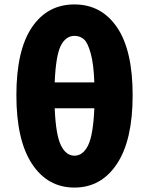

<svg xmlns="http://www.w3.org/2000/svg" viewBox="-20 -833 673 867"><path d="M508 -93Q437 14 316 14Q195 14 124.5 -93Q54 -200 54 -403Q54 -606 124 -709.5Q194 -813 316 -813Q438 -813 508.5 -709.5Q579 -606 579 -403Q579 -200 508 -93ZM316 -671Q277 -671 254.5 -626.5Q232 -582 227 -461H406Q403 -544 389.5 -592.5Q376 -641 358.5 -656Q341 -671 316 -671ZM316 -130Q355 -130 378 -177Q401 -224 406 -344H227Q232 -224 255 -177Q278 -130 316 -130Z"/></svg>

Font: Swei Half Moon CJK SC
Style: Black
Weight: 900
Version: Version 2.071